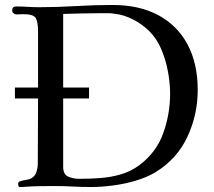

<svg xmlns="http://www.w3.org/2000/svg" viewBox="-20 -753 861 772"><path d="M664 -376Q664 -418 655.5 -464.5Q647 -511 629 -554Q611 -597 581 -627Q553 -655 515.5 -674.5Q478 -694 438 -698Q426 -700 413.5 -700Q401 -700 389 -700Q350 -700 311.5 -699Q273 -698 234 -697V-401H338V-357H234V-82Q234 -52 254 -43Q274 -34 299 -34Q339 -34 381.5 -37Q424 -40 464.5 -51.5Q505 -63 539 -88Q608 -139 636 -216.5Q664 -294 664 -376ZM775 -391Q775 -292 733.5 -203Q692 -114 606 -61Q571 -40 525.5 -26.5Q480 -13 433 -7Q386 -1 345 -1Q309 -1 272.5 -3Q236 -5 199 -5Q170 -5 140 -4.5Q110 -4 81 -2Q76 -1 71 -1Q66 -1 61 -1Q55 -1 54 -6Q53 -11 53 -15Q53 -22 63.5 -25Q74 -28 86.5 -30Q99 -32 104 -35Q121 -44 126.5 -61.5Q132 -79 132 -97Q132 -162 132.5 -227Q133 -292 133 -357H40V-401H133Q133 -457 133 -513.5Q133 -570 133 -626Q133 -664 124 -680Q115 -696 74 -696Q67 -696 60.5 -695.5Q54 -695 47 -695Q40 -695 34.5 -699.5Q29 -704 29 -711Q29 -727 45 -727Q68 -727 91 -725.5Q114 -724 136 -724Q210 -724 284.5 -728.5Q359 -733 433 -733Q540 -733 616.5 -692Q693 -651 734 -574.5Q775 -498 775 -391Z"/></svg>

Font: Kaisei Opti
Style: Regular
Weight: 400
Designer: Font-Kai, 金井和夫
Foundry: KAZUO KANAI
Version: Version 5.003